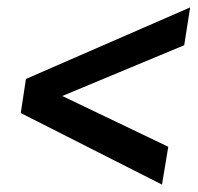

<svg xmlns="http://www.w3.org/2000/svg" viewBox="-20 -531 533 518"><path d="M417 -33 434 -135 148 -272 477 -409 493 -511 50 -318 36 -226Z"/></svg>

Font: Arthouse Owned Medium
Style: Italic
Weight: 500
Italic angle: -10°
Designer: Jeremy Tribby
Foundry: Tribby Type
Version: Version 1.000;PS 001.000;hotconv 1.0.88;makeotf.lib2.5.64775